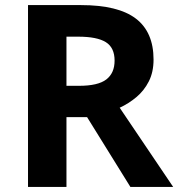

<svg xmlns="http://www.w3.org/2000/svg" viewBox="-20 -734 700 754"><path d="M298 -714Q444 -714 513.5 -661Q583 -608 583 -500Q583 -451 564.5 -414.5Q546 -378 515.5 -352.5Q485 -327 450 -311L660 0H492L322 -274H241V0H90V-714ZM287 -590H241V-397H290Q365 -397 397.5 -422Q430 -447 430 -496Q430 -547 395.5 -568.5Q361 -590 287 -590Z"/></svg>

Font: Noto Sans Gunjala Gondi
Style: Regular
Weight: 400
Designer: Ek Type
Foundry: Ek Type
Version: Version 1.004